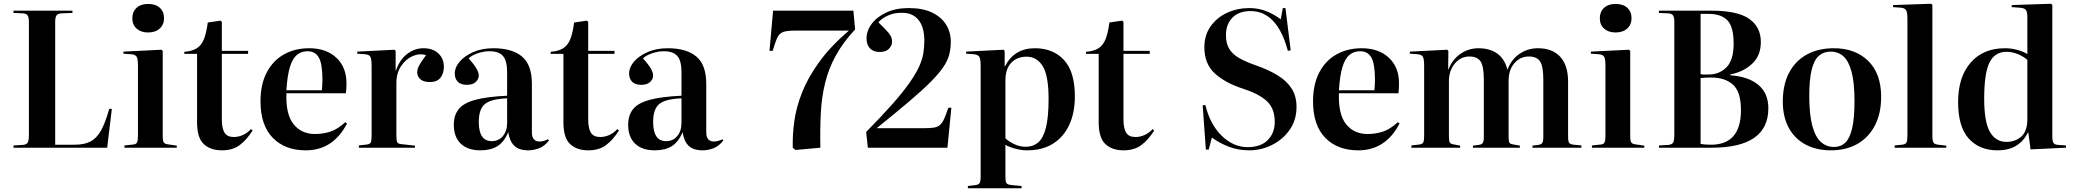

<svg xmlns="http://www.w3.org/2000/svg" viewBox="-20 -787 11055 1023"><path d="M52 0V-12L103 -15Q122 -17 128 -28Q134 -39 134 -68V-670Q134 -694 127.5 -704.5Q121 -715 100 -716L52 -718V-730H366V-718L309 -716Q289 -715 281.5 -705.5Q274 -696 274 -668V-16H379Q428 -16 461 -32.5Q494 -49 517.5 -90.5Q541 -132 562 -207H576L551 0Z M769 -614Q731 -614 708 -634.5Q685 -655 685 -690Q685 -724 707.5 -745Q730 -766 769 -766Q809 -766 831.5 -745.5Q854 -725 854 -690Q854 -656 831 -635Q808 -614 769 -614ZM643 0V-12L690 -17Q705 -18 710 -28Q715 -38 715 -63V-437Q715 -470 709 -483Q703 -496 680 -498L637 -501L638 -512L840 -522L847 -516V-61Q847 -37 852.5 -28.5Q858 -20 874 -18L922 -11V0Z M1163 14Q1101 14 1065.5 -19.5Q1030 -53 1030 -135V-500H962V-511Q1004 -514 1029 -530Q1054 -546 1067 -579.5Q1080 -613 1087 -667L1154 -677L1162 -671V-516H1302V-500H1162V-150Q1162 -104 1176 -80.5Q1190 -57 1226 -57Q1250 -57 1274 -67.5Q1298 -78 1317 -99L1326 -92Q1294 -41 1256.5 -13.5Q1219 14 1163 14Z M1609 14Q1498 14 1433 -53Q1368 -120 1368 -247Q1368 -338 1401.5 -401.5Q1435 -465 1493.5 -497.5Q1552 -530 1627 -530Q1718 -530 1772 -479.5Q1826 -429 1826 -344Q1826 -330 1825.5 -317Q1825 -304 1823 -290H1506Q1502 -178 1544 -125.5Q1586 -73 1658 -73Q1700 -73 1738.5 -85Q1777 -97 1820 -136L1829 -129Q1755 14 1609 14ZM1506 -306H1695Q1696 -318 1697 -332Q1698 -346 1698 -361Q1698 -446 1679 -480Q1660 -514 1619 -514Q1586 -514 1562.5 -495Q1539 -476 1525 -431Q1511 -386 1506 -306Z M1892 0V-12L1935 -17Q1951 -19 1955.5 -28Q1960 -37 1960 -63V-437Q1960 -470 1954 -483Q1948 -496 1926 -498L1883 -501L1884 -512L2082 -522L2088 -516V-412H2090Q2110 -470 2150 -500Q2190 -530 2236 -530Q2286 -530 2315.5 -502.5Q2345 -475 2345 -431Q2345 -397 2327.5 -373.5Q2310 -350 2270 -350Q2236 -350 2219.5 -365Q2203 -380 2203 -401Q2203 -419 2213.5 -438.5Q2224 -458 2250 -493Q2216 -504 2179.5 -488.5Q2143 -473 2117.5 -435.5Q2092 -398 2092 -345V-62Q2092 -39 2096.5 -29.5Q2101 -20 2119 -19L2191 -11V0Z M2540 14Q2472 14 2435 -21.5Q2398 -57 2398 -122Q2398 -173 2424 -205.5Q2450 -238 2512.5 -255Q2575 -272 2682 -277V-403Q2682 -463 2660 -488.5Q2638 -514 2588 -514Q2557 -514 2525 -503Q2493 -492 2477 -476Q2510 -439 2520.5 -418.5Q2531 -398 2531 -385Q2531 -365 2514.5 -350Q2498 -335 2468 -335Q2435 -335 2419 -351.5Q2403 -368 2403 -396Q2403 -428 2429 -458.5Q2455 -489 2501.5 -509.5Q2548 -530 2609 -530Q2708 -530 2761 -486Q2814 -442 2814 -340V-82Q2814 -56 2825 -44.5Q2836 -33 2854 -33Q2876 -33 2900 -45L2905 -38Q2880 -7 2851 3.5Q2822 14 2795 14Q2745 14 2720 -10.5Q2695 -35 2688 -83Q2666 -30 2630 -8Q2594 14 2540 14ZM2600 -35Q2637 -35 2659.5 -62Q2682 -89 2682 -132V-263Q2598 -260 2564.5 -233.5Q2531 -207 2531 -137Q2531 -35 2600 -35Z M3115 14Q3053 14 3017.5 -19.5Q2982 -53 2982 -135V-500H2914V-511Q2956 -514 2981 -530Q3006 -546 3019 -579.5Q3032 -613 3039 -667L3106 -677L3114 -671V-516H3254V-500H3114V-150Q3114 -104 3128 -80.5Q3142 -57 3178 -57Q3202 -57 3226 -67.5Q3250 -78 3269 -99L3278 -92Q3246 -41 3208.5 -13.5Q3171 14 3115 14Z M3469 14Q3401 14 3364 -21.5Q3327 -57 3327 -122Q3327 -173 3353 -205.5Q3379 -238 3441.5 -255Q3504 -272 3611 -277V-403Q3611 -463 3589 -488.5Q3567 -514 3517 -514Q3486 -514 3454 -503Q3422 -492 3406 -476Q3439 -439 3449.5 -418.5Q3460 -398 3460 -385Q3460 -365 3443.5 -350Q3427 -335 3397 -335Q3364 -335 3348 -351.5Q3332 -368 3332 -396Q3332 -428 3358 -458.5Q3384 -489 3430.5 -509.5Q3477 -530 3538 -530Q3637 -530 3690 -486Q3743 -442 3743 -340V-82Q3743 -56 3754 -44.5Q3765 -33 3783 -33Q3805 -33 3829 -45L3834 -38Q3809 -7 3780 3.5Q3751 14 3724 14Q3674 14 3649 -10.5Q3624 -35 3617 -83Q3595 -30 3559 -8Q3523 14 3469 14ZM3529 -35Q3566 -35 3588.5 -62Q3611 -89 3611 -132V-263Q3527 -260 3493.5 -233.5Q3460 -207 3460 -137Q3460 -35 3529 -35Z M4219 12 4204 1Q4202 -66 4212 -140Q4222 -214 4253 -293Q4284 -372 4344 -455.5Q4404 -539 4503 -624H4218Q4175 -624 4154 -617Q4133 -610 4122 -587Q4111 -564 4097 -516H4080L4099 -730H4527L4536 -630Q4471 -560 4433 -490.5Q4395 -421 4376.5 -346Q4358 -271 4353.5 -186Q4349 -101 4351 0Z M4604 0 4595 -84Q4679 -169 4735 -232.5Q4791 -296 4825 -344.5Q4859 -393 4876.5 -431Q4894 -469 4899.5 -502.5Q4905 -536 4905 -571Q4905 -641 4874.5 -680Q4844 -719 4785 -719Q4743 -719 4710.5 -704Q4678 -689 4660 -668Q4695 -635 4714 -612.5Q4733 -590 4733 -566Q4733 -544 4716.5 -527Q4700 -510 4667 -510Q4634 -510 4615.5 -529Q4597 -548 4597 -582Q4597 -623 4624.5 -660Q4652 -697 4702.5 -720.5Q4753 -744 4822 -744Q4897 -744 4946.5 -720Q4996 -696 5021 -655.5Q5046 -615 5046 -565Q5046 -528 5037.5 -495.5Q5029 -463 5005 -428Q4981 -393 4937 -349Q4893 -305 4823 -245.5Q4753 -186 4651 -104H4903Q4936 -104 4955.5 -107Q4975 -110 4987.5 -120.5Q5000 -131 5010 -153Q5020 -175 5033 -213H5049L5028 0Z M5137 216V204L5179 199Q5193 197 5199 189Q5205 181 5205 154V-437Q5205 -472 5198 -484Q5191 -496 5169 -498L5127 -501L5128 -512L5327 -522L5333 -516V-434H5335Q5384 -530 5494 -530Q5591 -530 5649 -467.5Q5707 -405 5707 -273Q5707 -187 5677.5 -122.5Q5648 -58 5591.5 -22Q5535 14 5453 14Q5424 14 5392.5 6Q5361 -2 5337 -15V154Q5337 179 5342 188Q5347 197 5370 199L5423 204V216ZM5446 -5Q5484 -5 5511 -27.5Q5538 -50 5552.5 -105.5Q5567 -161 5567 -260Q5567 -385 5535.5 -435Q5504 -485 5450 -485Q5399 -485 5368 -452.5Q5337 -420 5337 -358V-50Q5356 -32 5385 -18.5Q5414 -5 5446 -5Z M5967 14Q5905 14 5869.5 -19.5Q5834 -53 5834 -135V-500H5766V-511Q5808 -514 5833 -530Q5858 -546 5871 -579.5Q5884 -613 5891 -667L5958 -677L5966 -671V-516H6106V-500H5966V-150Q5966 -104 5980 -80.5Q5994 -57 6030 -57Q6054 -57 6078 -67.5Q6102 -78 6121 -99L6130 -92Q6098 -41 6060.5 -13.5Q6023 14 5967 14Z M6636 14Q6579 14 6529.5 -4.5Q6480 -23 6437 -54L6420 10H6405L6388 -225L6402 -228Q6428 -123 6490 -63Q6552 -3 6628 -3Q6697 -3 6734.5 -40.5Q6772 -78 6772 -138Q6772 -209 6730 -248Q6688 -287 6604 -314Q6508 -345 6452.5 -396Q6397 -447 6397 -535Q6397 -600 6430.5 -647Q6464 -694 6518.5 -719Q6573 -744 6637 -744Q6687 -744 6729.5 -726.5Q6772 -709 6804 -684L6815 -744H6829L6857 -519L6842 -516Q6785 -728 6643 -728Q6580 -728 6546 -692.5Q6512 -657 6512 -600Q6512 -555 6530 -526Q6548 -497 6583.5 -477Q6619 -457 6671 -439Q6737 -416 6786 -386.5Q6835 -357 6861.5 -316Q6888 -275 6888 -217Q6888 -148 6852 -96Q6816 -44 6758 -15Q6700 14 6636 14Z M7217 14Q7106 14 7041 -53Q6976 -120 6976 -247Q6976 -338 7009.5 -401.5Q7043 -465 7101.5 -497.5Q7160 -530 7235 -530Q7326 -530 7380 -479.5Q7434 -429 7434 -344Q7434 -330 7433.5 -317Q7433 -304 7431 -290H7114Q7110 -178 7152 -125.5Q7194 -73 7266 -73Q7308 -73 7346.5 -85Q7385 -97 7428 -136L7437 -129Q7363 14 7217 14ZM7114 -306H7303Q7304 -318 7305 -332Q7306 -346 7306 -361Q7306 -446 7287 -480Q7268 -514 7227 -514Q7194 -514 7170.5 -495Q7147 -476 7133 -431Q7119 -386 7114 -306Z M7500 0V-12L7543 -17Q7558 -19 7563 -28Q7568 -37 7568 -63V-437Q7568 -470 7562 -483Q7556 -496 7534 -498L7491 -501L7492 -512L7691 -522L7697 -516L7696 -416H7697Q7719 -471 7762 -500.5Q7805 -530 7858 -530Q7917 -530 7957 -502Q7997 -474 8012 -415Q8032 -470 8076 -500Q8120 -530 8174 -530Q8251 -530 8293 -484.5Q8335 -439 8335 -352V-58Q8335 -34 8340.5 -26Q8346 -18 8365 -16L8406 -12V0H8145V-11L8176 -15Q8192 -17 8197.5 -25.5Q8203 -34 8203 -58V-362Q8203 -434 8185.5 -460Q8168 -486 8126 -486Q8080 -486 8049 -450.5Q8018 -415 8018 -356V-61Q8018 -40 8021 -30Q8024 -20 8040 -18L8078 -11V0H7828V-11L7859 -15Q7875 -17 7880.5 -25.5Q7886 -34 7886 -58V-362Q7886 -434 7868.5 -460Q7851 -486 7809 -486Q7763 -486 7731.5 -448.5Q7700 -411 7700 -354V-61Q7700 -37 7704.5 -28.5Q7709 -20 7724 -18L7760 -11V0Z M8588 -614Q8550 -614 8527 -634.5Q8504 -655 8504 -690Q8504 -724 8526.5 -745Q8549 -766 8588 -766Q8628 -766 8650.5 -745.5Q8673 -725 8673 -690Q8673 -656 8650 -635Q8627 -614 8588 -614ZM8462 0V-12L8509 -17Q8524 -18 8529 -28Q8534 -38 8534 -63V-437Q8534 -470 8528 -483Q8522 -496 8499 -498L8456 -501L8457 -512L8659 -522L8666 -516V-61Q8666 -37 8671.5 -28.5Q8677 -20 8693 -18L8741 -11V0Z M8819 0V-12L8870 -15Q8889 -17 8895 -28Q8901 -39 8901 -71V-670Q8901 -694 8894.5 -704.5Q8888 -715 8867 -716L8819 -718V-730H9102Q9238 -730 9300 -686.5Q9362 -643 9362 -563Q9362 -492 9317 -448.5Q9272 -405 9199 -390V-386Q9296 -379 9349 -334.5Q9402 -290 9402 -210Q9402 0 9100 0ZM9083 -390Q9141 -390 9179 -428.5Q9217 -467 9217 -555Q9217 -645 9183.5 -679Q9150 -713 9084 -713H9041V-392Q9049 -390 9059.5 -390Q9070 -390 9083 -390ZM9098 -16Q9175 -16 9215.5 -61.5Q9256 -107 9256 -200Q9256 -298 9213.5 -336Q9171 -374 9097 -374Q9061 -374 9041 -371V-20Q9064 -16 9098 -16Z M9735 14Q9658 14 9600 -17Q9542 -48 9510.5 -106.5Q9479 -165 9479 -246Q9479 -336 9512.5 -399.5Q9546 -463 9607 -496.5Q9668 -530 9751 -530Q9865 -530 9934 -462.5Q10003 -395 10003 -271Q10003 -183 9970 -119Q9937 -55 9877 -20.5Q9817 14 9735 14ZM9752 -4Q9788 -4 9812 -27Q9836 -50 9848.5 -103.5Q9861 -157 9861 -248Q9861 -346 9845.5 -404Q9830 -462 9802 -487Q9774 -512 9734 -512Q9697 -512 9671.5 -490Q9646 -468 9633 -416Q9620 -364 9620 -276Q9620 -176 9636.5 -116Q9653 -56 9682.5 -30Q9712 -4 9752 -4Z M10075 0V-12L10115 -16Q10133 -18 10138 -28Q10143 -38 10143 -65V-687Q10143 -719 10136.5 -731.5Q10130 -744 10109 -746L10066 -749L10067 -760L10269 -767L10276 -761V-62Q10276 -38 10281.5 -28Q10287 -18 10307 -16L10350 -11V0Z M10624 14Q10526 14 10469.5 -49Q10413 -112 10413 -243Q10413 -376 10479.5 -453Q10546 -530 10663 -530Q10696 -530 10727.5 -521.5Q10759 -513 10782 -499V-693Q10782 -723 10774.5 -733.5Q10767 -744 10742 -746L10698 -749L10699 -760L10908 -767L10915 -761V-60Q10915 -36 10921 -26Q10927 -16 10946 -15L10988 -12V0L10799 9L10787 -81H10785Q10738 14 10624 14ZM10670 -31Q10718 -31 10750 -59.5Q10782 -88 10782 -153V-468Q10760 -487 10730.5 -499Q10701 -511 10671 -511Q10609 -511 10580.5 -454.5Q10552 -398 10552 -261Q10552 -136 10583 -83.5Q10614 -31 10670 -31Z"/></svg>

Font: Literata 72pt SemiBold
Style: Regular
Weight: 600
Designer: Latin by Veronika Burian and Jose Scaglione. Greek by Irene Vlachou. Cyrillic by Vera Evstafieva.
Foundry: TypeTogether
Version: Version 3.002